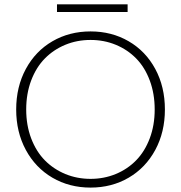

<svg xmlns="http://www.w3.org/2000/svg" viewBox="-20 -852 830 880"><path d="M735.8 -350.1Q735.8 -246.6 691.7 -164.8Q647.5 -83 569.8 -37.6Q492.2 7.8 395 7.8Q297.9 7.8 220.2 -37.6Q142.6 -83 98.4 -164.8Q54.2 -246.6 54.2 -350.1Q54.2 -454.1 98.4 -535.9Q142.6 -617.7 220.2 -662.8Q297.9 -708 395 -708Q492.2 -708 569.8 -662.8Q647.5 -617.7 691.7 -535.9Q735.8 -454.1 735.8 -350.1ZM100.1 -350.1Q100.1 -277.8 123 -217.5Q146 -157.2 185.8 -116.9Q225.6 -76.7 279.5 -54.4Q333.5 -32.2 395 -32.2Q456.5 -32.2 510.5 -54.4Q564.5 -76.7 604 -117.2Q643.6 -157.7 666.3 -217.8Q689 -277.8 689 -350.1Q689 -422.9 666.3 -483.4Q643.6 -543.9 604 -584.2Q564.5 -624.5 510.7 -646.7Q457 -668.9 395 -668.9Q333 -668.9 279.3 -646.7Q225.6 -624.5 185.8 -584.2Q146 -543.9 123 -483.4Q100.1 -422.9 100.1 -350.1ZM241.2 -796.9V-832H564.9V-796.9Z"/></svg>

Font: SVN-Poppins ExtraLight
Style: Regular
Weight: 200
Designer: Ninad Kale (Devanagari), Jonny Pinhorn (Latin)
Foundry: Indian Type Foundry
Version: Version 3.002 2017